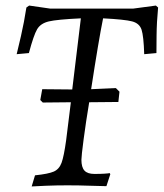

<svg xmlns="http://www.w3.org/2000/svg" viewBox="-20 -667 589 691"><path d="M543 -476 499 -472Q497 -537 489.5 -560Q482 -583 455.5 -590Q429 -597 351 -601Q335 -522 308 -346L397 -350L410 -337L406 -300L301 -299Q289 -227 281 -166Q273 -105 273 -92Q273 -65 284 -53Q295 -41 320 -41Q342 -41 356.5 -42Q371 -43 375 -44L377 -40L363 3Q348 3 306 1.5Q264 0 223 0Q183 0 145.5 1.5Q108 3 94 4L106 -36Q154 -41 173.5 -49.5Q193 -58 201.5 -81Q210 -104 218 -162L235 -299L134 -298L125 -307L132 -346L240 -345L271 -601Q186 -597 156 -590Q126 -583 113.5 -561.5Q101 -540 84 -476L40 -472Q44 -487 55.5 -537.5Q67 -588 75 -640L85 -647L161 -636H459L541 -647L549 -640Q544 -588 543.5 -539Q543 -490 543 -476Z"/></svg>

Font: Alegreya SC
Style: Italic
Weight: 400
Italic angle: -7°
Designer: Juan Pablo del Peral
Foundry: Huerta Tipografica
Version: Version 2.007; ttfautohint (v1.6)